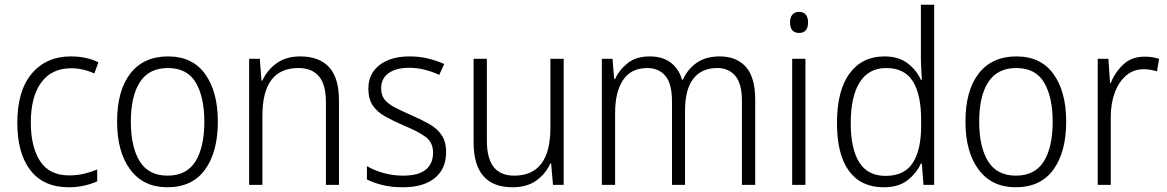

<svg xmlns="http://www.w3.org/2000/svg" viewBox="-20 -780 4923 810"><path d="M270 10Q164 10 108.5 -61.5Q53 -133 53 -262Q53 -397 114 -469.5Q175 -542 279 -542Q313 -542 342.5 -535.5Q372 -529 395 -517L378 -470Q330 -492 280 -492Q198 -492 154 -432Q110 -372 110 -263Q110 -161 149 -100.5Q188 -40 272 -40Q305 -40 334.5 -47Q364 -54 390 -65V-15Q366 -4 335.5 3Q305 10 270 10Z M899 -267Q899 -139 845 -64.5Q791 10 686 10Q585 10 529.5 -64.5Q474 -139 474 -267Q474 -398 530 -470Q586 -542 689 -542Q792 -542 845.5 -467.5Q899 -393 899 -267ZM532 -267Q532 -160 569.5 -99.5Q607 -39 687 -39Q767 -39 804.5 -99Q842 -159 842 -267Q842 -370 806 -431.5Q770 -493 688 -493Q609 -493 570.5 -434Q532 -375 532 -267Z M1247 -542Q1326 -542 1368 -497Q1410 -452 1410 -356V0H1355V-349Q1355 -423 1325.5 -458Q1296 -493 1239 -493Q1087 -493 1087 -292V0H1031V-532H1076L1083 -440H1087Q1106 -483 1146 -512.5Q1186 -542 1247 -542Z M1862 -138Q1862 -68 1814.5 -29Q1767 10 1679 10Q1631 10 1593 0.5Q1555 -9 1528 -23V-79Q1559 -61 1598.5 -50Q1638 -39 1680 -39Q1746 -39 1776.5 -64.5Q1807 -90 1807 -136Q1807 -179 1775.5 -202.5Q1744 -226 1682 -251Q1639 -270 1605.5 -288.5Q1572 -307 1553 -334.5Q1534 -362 1534 -406Q1534 -469 1581 -505.5Q1628 -542 1708 -542Q1750 -542 1786.5 -533Q1823 -524 1854 -510L1833 -464Q1806 -477 1773 -485.5Q1740 -494 1706 -494Q1651 -494 1619.5 -471.5Q1588 -449 1588 -408Q1588 -378 1602.5 -360Q1617 -342 1644.5 -327.5Q1672 -313 1713 -295Q1755 -277 1789 -258Q1823 -239 1842.5 -211Q1862 -183 1862 -138Z M2358 -532V0H2313L2305 -91H2302Q2283 -48 2243.5 -19Q2204 10 2142 10Q1978 10 1978 -180V-532H2034V-187Q2034 -111 2063 -75Q2092 -39 2149 -39Q2302 -39 2302 -241V-532Z M3016 -542Q3087 -542 3126.5 -498Q3166 -454 3166 -359V0H3110V-355Q3110 -427 3082 -460Q3054 -493 3006 -493Q2940 -493 2905 -448Q2870 -403 2870 -313V0H2815V-352Q2815 -427 2787 -460Q2759 -493 2711 -493Q2643 -493 2609 -443Q2575 -393 2575 -304V0H2519V-532H2564L2571 -447H2575Q2593 -486 2628.5 -514Q2664 -542 2721 -542Q2775 -542 2809.5 -516Q2844 -490 2857 -444H2861Q2882 -490 2920.5 -516Q2959 -542 3016 -542Z M3351 -730Q3370 -730 3379.5 -718Q3389 -706 3389 -686Q3389 -641 3351 -641Q3313 -641 3313 -686Q3313 -706 3322.5 -718Q3332 -730 3351 -730ZM3378 -532V0H3322V-532Z M3708 10Q3612 10 3561.5 -59Q3511 -128 3511 -261Q3511 -398 3564 -470Q3617 -542 3711 -542Q3771 -542 3809 -513Q3847 -484 3865 -443H3869Q3868 -466 3866.5 -490.5Q3865 -515 3865 -535V-760H3921V0H3876L3869 -90H3865Q3846 -49 3808.5 -19.5Q3771 10 3708 10ZM3716 -38Q3795 -38 3830.5 -92.5Q3866 -147 3866 -248V-276Q3866 -381 3831 -437Q3796 -493 3719 -493Q3645 -493 3607 -433Q3569 -373 3569 -260Q3569 -152 3605 -95Q3641 -38 3716 -38Z M4478 -267Q4478 -139 4424 -64.5Q4370 10 4265 10Q4164 10 4108.5 -64.5Q4053 -139 4053 -267Q4053 -398 4109 -470Q4165 -542 4268 -542Q4371 -542 4424.5 -467.5Q4478 -393 4478 -267ZM4111 -267Q4111 -160 4148.5 -99.5Q4186 -39 4266 -39Q4346 -39 4383.5 -99Q4421 -159 4421 -267Q4421 -370 4385 -431.5Q4349 -493 4267 -493Q4188 -493 4149.5 -434Q4111 -375 4111 -267Z M4808 -541Q4842 -541 4870 -532L4861 -479Q4848 -483 4834 -485.5Q4820 -488 4805 -488Q4762 -488 4731 -461.5Q4700 -435 4683 -389.5Q4666 -344 4666 -287V0H4611V-532H4656L4663 -430H4666Q4684 -475 4719 -508Q4754 -541 4808 -541Z"/></svg>

Font: Noto Sans Sinhala SemiCondensed Light
Style: Regular
Weight: 300
Width: 4
Designer: Jelle Bosma - Monotype Design Team
Foundry: Monotype Imaging Inc.
Version: Version 2.006; ttfautohint (v1.8.4.7-5d5b)